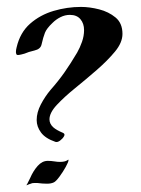

<svg xmlns="http://www.w3.org/2000/svg" viewBox="-20 -546 408 555"><path d="M140 -136Q111 -146 98.5 -163Q86 -180 86 -199Q86 -221 98 -244Q110 -267 126 -286Q149 -312 166.5 -337Q184 -362 203 -394Q211 -408 217 -425Q223 -442 223 -459Q223 -478 212.5 -490.5Q202 -503 182 -503Q168 -503 155 -496.5Q142 -490 132 -480Q115 -464 110 -451.5Q105 -439 100 -417Q97 -404 79.5 -400Q62 -396 51 -391Q48 -390 41.5 -388.5Q35 -387 32 -387Q28 -387 27 -390Q26 -393 26 -395Q26 -399 26.5 -402Q27 -405 28 -409Q38 -452 67 -477.5Q96 -503 135 -514.5Q174 -526 214 -526Q239 -526 266.5 -519Q294 -512 314 -495.5Q334 -479 334 -448Q334 -423 312.5 -397Q291 -371 260 -344Q229 -317 197.5 -291.5Q166 -266 144.5 -243Q123 -220 123 -201Q123 -188 134 -178Q143 -170 162 -162Q169 -159 165 -152Q161 -145 153.5 -139.5Q146 -134 140 -136ZM58 -13 67 -31Q76 -52 89 -66.5Q102 -81 118 -81Q128 -81 137 -79.5Q146 -78 153 -78Q168 -78 175 -83Q178 -86 178 -83Q178 -78 170 -63.5Q162 -49 152 -35.5Q142 -22 136 -19Q128 -15 116 -15Q109 -15 102.5 -15.5Q96 -16 88 -17Q86 -17 79 -17Q72 -17 69 -15Q65 -14 59.5 -11.5Q54 -9 58 -13Z"/></svg>

Font: Kings
Style: Regular
Weight: 400
Designer: Robert E. Leuschke
Foundry: Robert E. Leuschke
Version: Version 1.010; ttfautohint (v1.8.3)